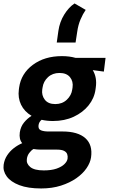

<svg xmlns="http://www.w3.org/2000/svg" viewBox="-72 -857 647 1091"><path d="M366.7 -675.8 357.4 -615.2H250.5L259.8 -681.6Q267.1 -732.4 293 -774.2Q318.8 -815.9 351.6 -837.4L415 -800.8Q398.9 -777.8 385.5 -746.3Q372.1 -714.8 366.7 -675.8ZM283.2 -109.9Q370.6 -109.9 413.1 -71.8Q455.6 -33.7 445.3 37.6Q440.9 67.9 419.7 98.9Q398.4 129.9 361.6 155.8Q324.7 181.6 274.2 197.8Q223.6 213.9 162.1 213.9Q86.9 213.9 37.8 195.1Q-11.2 176.3 -33.7 145.5Q-56.2 114.7 -51.3 79.1Q-46.9 49.3 -31.5 25.9Q-16.1 2.4 6.1 -14.9Q28.3 -32.2 54.2 -43.5Q35.2 -65.9 40.5 -104.5Q45.4 -137.7 64.5 -160.9Q83.5 -184.1 107.4 -198.7Q66.4 -223.1 47.6 -262.2Q28.8 -301.3 35.2 -348.6L36.6 -359.4Q47.9 -439 114.5 -488.5Q181.2 -538.1 279.8 -538.1Q322.3 -538.1 356.9 -528.3H527.8L518.1 -450.2L455.1 -458.5Q480.5 -416.5 472.2 -359.4L470.7 -348.6Q463.9 -298.8 431.4 -258.3Q398.9 -217.8 346.9 -193.6Q294.9 -169.4 229 -169.4Q193.8 -169.4 164.6 -176.3Q149.9 -165 147 -146Q144 -123.5 160.4 -116.7Q176.8 -109.9 202.1 -109.9ZM169.9 -359.9 168 -348.1Q163.6 -315.4 182.6 -290.5Q201.7 -265.6 242.2 -265.6Q281.7 -265.6 307.9 -290.5Q334 -315.4 338.4 -348.1L340.3 -359.9Q345.2 -394.5 325.7 -418.5Q306.2 -442.4 266.1 -442.4Q226.6 -442.4 200.7 -418.5Q174.8 -394.5 169.9 -359.9ZM176.8 111.3Q220.2 111.3 249.5 101.1Q278.8 90.8 294.4 75.2Q310.1 59.6 312 43.9Q314 30.8 309.8 19Q305.7 7.3 292 0.2Q278.3 -6.8 251.5 -6.8H159.2Q138.2 -6.8 118.2 -10.3Q104.5 -2 93.8 12.7Q83 27.3 80.6 46.4Q76.7 72.8 99.9 92Q123 111.3 176.8 111.3Z"/></svg>

Font: Robert Sans ExtraBold
Style: Italic
Weight: 800
Italic angle: -8°
Designer: Christian Robertson (extended by Adam Twardoch)
Foundry: Google
Version: Version 12.135;April 2, 2019;FontCreator 11.5.0.2425 64-bit;